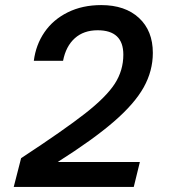

<svg xmlns="http://www.w3.org/2000/svg" viewBox="-20 -735 664 755"><path d="M207 -98H530L506 0H34L63 -113Q232 -224 315 -289Q398 -354 431.5 -406Q465 -458 465 -520Q465 -616 364 -616Q309 -616 274 -584.5Q239 -553 228 -496H113Q121 -559 155 -608.5Q189 -658 246.5 -686.5Q304 -715 378 -715Q472 -715 526.5 -664.5Q581 -614 581 -527Q581 -456 545 -391.5Q509 -327 427.5 -256.5Q346 -186 207 -98Z"/></svg>

Font: CBA Beacon Sans Bold
Style: Italic
Weight: 700
Italic angle: -13°
Designer: Wei Huang
Foundry: Wei Huang
Version: Version 1.002